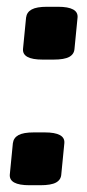

<svg xmlns="http://www.w3.org/2000/svg" viewBox="-20 -545 258 567"><path d="M67 2Q6 2 9 -30L18 -122Q20 -138 34.5 -146Q49 -154 80 -154H112Q173 -154 170 -122L161 -30Q160 -14 145.5 -6Q131 2 99 2ZM106 -369Q45 -369 48 -401L57 -493Q59 -509 73.5 -517Q88 -525 119 -525H151Q212 -525 209 -493L200 -401Q199 -385 184.5 -377Q170 -369 138 -369Z"/></svg>

Font: Asap Semi Expanded Semi Expanded Regular
Style: Bold Italic
Weight: 700
Width: 6
Italic angle: -6°
Designer: Pablo Cosgaya
Foundry: Omnibus-Type
Version: Version 3.001; ttfautohint (v1.8.4.7-5d5b)